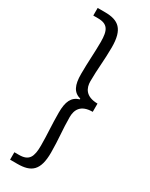

<svg xmlns="http://www.w3.org/2000/svg" viewBox="-245 -836 821 1051"><g transform="rotate(30 165.5 -310.5)"><path d="M32 169H78C165 169 207 137 207 23C207 -59 198 -120 198 -196C198 -241 217 -284 293 -284V-336C217 -337 198 -380 198 -423C198 -499 207 -561 207 -642C207 -756 165 -790 78 -790H32V-742H61C124 -742 140 -711 140 -637C140 -568 134 -509 134 -432C134 -362 151 -325 198 -312V-308C151 -294 134 -257 134 -187C134 -111 140 -51 140 17C140 90 124 122 61 122H32Z"/></g></svg>

Font: ChiuKong Gothic MN Normal
Style: Regular
Weight: 350
Designer: Ryoko NISHIZUKA 西塚涼子 (kana, bopomofo & ideographs); Paul D. Hunt (Latin, Greek & Cyrillic); Sandoll Communications 산돌커뮤니
Foundry: Adobe
Version: Version 1.300